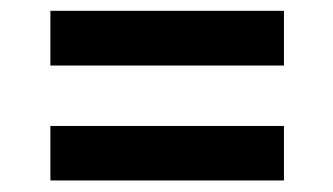

<svg xmlns="http://www.w3.org/2000/svg" viewBox="-20 -499 600 346"><path d="M491.7 -380.9H70.8V-479.5H491.7ZM491.7 -173.8H70.8V-272H491.7Z"/></svg>

Font: Vazir Medium FD
Style: Medium-FD
Weight: 500
Designer: Saber Rastikerdar
Foundry: Saber Rastikerdar
Version: Version 30.0.0